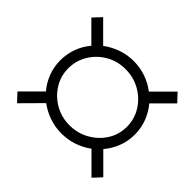

<svg xmlns="http://www.w3.org/2000/svg" viewBox="-150 -818 1001 1001"><g transform="rotate(45 350.0 -317.5)"><path d="M635 0 528 -107Q493 -81 450.5 -66.5Q408 -52 360 -52Q313 -52 270.5 -67Q228 -82 193 -108L86 0L44 -45L149 -150Q120 -184 103.5 -227Q87 -270 87 -318Q87 -366 103 -409Q119 -452 148 -486L44 -590L86 -635L192 -529Q227 -555 270 -570.5Q313 -586 360 -586Q408 -586 451 -571Q494 -556 529 -529L635 -635L677 -590L574 -487Q603 -453 619.5 -409.5Q636 -366 636 -318Q636 -270 619 -226.5Q602 -183 573 -149L677 -45ZM360 -112Q420 -112 469.5 -140Q519 -168 548.5 -214.5Q578 -261 578 -318Q578 -375 548.5 -422.5Q519 -470 469.5 -498Q420 -526 360 -526Q301 -526 252.5 -498Q204 -470 175 -422.5Q146 -375 146 -318Q146 -261 175 -214.5Q204 -168 252.5 -140Q301 -112 360 -112Z"/></g></svg>

Font: Montserrat
Style: Italic
Weight: 400
Italic angle: -11.3°
Designer: Julieta Ulanovsky
Foundry: Julieta Ulanovsky
Version: Version 9.000; ttfautohint (v1.8.4.7-5d5b)